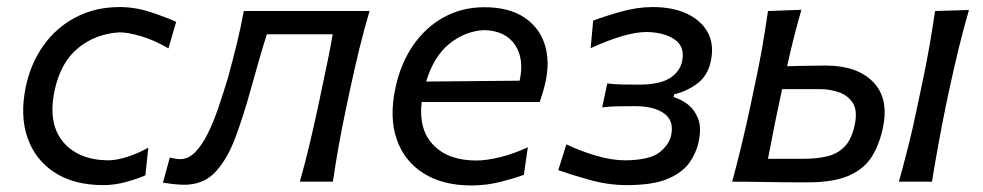

<svg xmlns="http://www.w3.org/2000/svg" viewBox="-20 -528 2856 558"><path d="M280.5 10Q195.5 10 139 -26.5Q82.5 -63 60 -127.5Q37.5 -192 55 -276Q69.5 -344.5 107 -396.8Q144.5 -449 201 -478.2Q257.5 -507.5 328 -507.5Q372.5 -507.5 417 -493Q461.5 -478.5 492 -464.5L469.5 -387.5Q428 -411.5 390 -422.8Q352 -434 327.5 -434Q258 -430 207.2 -388.5Q156.5 -347 139 -266.5Q118.5 -171 162.2 -117.2Q206 -63.5 293 -62Q319.5 -62 352 -72.8Q384.5 -83.5 411 -99L402.5 -18.5Q382 -9 347.8 0.5Q313.5 10 280.5 10Z M515 9Q501.5 9 483.8 7Q466 5 453.5 3L473.5 -70Q481.5 -68 489.8 -66.8Q498 -65.5 503 -65.5Q527.5 -65.5 547.5 -86Q567.5 -106.5 584.2 -140.5Q601 -174.5 615 -216Q629 -257.5 642 -300Q655.5 -349.5 667.8 -399Q680 -448.5 688.5 -496H1054Q1038 -441.5 1025 -388.8Q1012 -336 997.5 -268.5L987 -219Q974 -158 964.8 -106.5Q955.5 -55 947.5 0H851.5Q867 -55.5 879.2 -106.8Q891.5 -158 904.5 -219L915 -268.5Q925 -315.5 932.8 -353.5Q940.5 -391.5 947 -428.5H755.5Q743 -389 731.5 -348.5Q720 -308 709 -269Q687.5 -191 664 -128Q640.5 -65 605.8 -28Q571 9 515 9Z M1350.5 11Q1267 11 1211 -24.2Q1155 -59.5 1133 -123Q1111 -186.5 1129 -271.5Q1144 -343 1180.5 -396Q1217 -449 1270 -478Q1323 -507 1387.5 -507Q1458.5 -507 1503 -477.8Q1547.5 -448.5 1563.2 -398.5Q1579 -348.5 1564.5 -286Q1561.5 -272.5 1557 -258Q1552.5 -243.5 1548.5 -231.5H1205.5Q1196 -152 1239.2 -106.8Q1282.5 -61.5 1365 -61.5Q1393 -61.5 1432.5 -71Q1472 -80.5 1514 -100L1502.5 -20Q1476 -10 1434.8 0.5Q1393.5 11 1350.5 11ZM1388 -440.5Q1334 -438.5 1287.5 -402Q1241 -365.5 1218.5 -291L1490 -293.5L1490.5 -295Q1504 -357.5 1476.5 -398Q1449 -438.5 1388 -440.5Z M1802 10Q1747.5 10 1692.5 -5.5Q1637.5 -21 1602.5 -33.5L1626 -108.5Q1665.5 -89.5 1711.5 -75.8Q1757.5 -62 1798 -62Q1869 -63 1897 -85.5Q1925 -108 1930.5 -135Q1939.5 -177 1910.2 -198.2Q1881 -219.5 1825 -219.5Q1796.5 -219.5 1774.2 -219Q1752 -218.5 1730 -216L1745 -285.5Q1764.5 -283 1786 -282.5Q1807.5 -282 1836 -282Q1895.5 -282 1925.5 -300.2Q1955.5 -318.5 1962.5 -350Q1971 -392.5 1940.8 -413.2Q1910.5 -434 1859.5 -435Q1799.5 -435 1696.5 -388L1704 -468Q1737.5 -481 1785 -494.2Q1832.5 -507.5 1877 -507.5Q1935.5 -507.5 1976.8 -488Q2018 -468.5 2036.8 -434Q2055.5 -399.5 2046.5 -353.5Q2038 -309 2007.2 -285.8Q1976.5 -262.5 1939.5 -254L1937.5 -246Q1955.5 -241 1976 -226.8Q1996.5 -212.5 2008 -185.5Q2019.5 -158.5 2010.5 -116Q2004 -84.5 1983.8 -55.5Q1963.5 -26.5 1920.5 -8.2Q1877.5 10 1802 10Z M2108 0Q2122.5 -54.5 2135 -106Q2147.5 -157.5 2160.5 -218.5L2171 -268Q2185.5 -335 2194.8 -387.8Q2204 -440.5 2212 -496L2309 -499.5Q2297 -457.5 2287 -418Q2277 -378.5 2267.5 -335.5Q2293 -336 2323 -336.8Q2353 -337.5 2379 -337.5Q2471 -337.5 2517.5 -289.8Q2564 -242 2546 -157Q2536 -108.5 2513.8 -72.8Q2491.5 -37 2447 -17.5Q2402.5 2 2326.5 2Q2262.5 2 2207 1Q2151.5 0 2108 0ZM2212 -66.5H2315.5Q2353 -66.5 2383.2 -73.5Q2413.5 -80.5 2434.2 -101.5Q2455 -122.5 2464 -165Q2473 -207 2458 -229.5Q2443 -252 2416.2 -260.5Q2389.5 -269 2364 -269H2253Q2241 -214 2231.5 -166.8Q2222 -119.5 2212 -66.5ZM2592.5 0Q2607.5 -55 2620.5 -106.2Q2633.5 -157.5 2646 -219L2656.5 -268.5Q2671 -336 2680.2 -388.5Q2689.5 -441 2697.5 -496L2796 -499Q2780 -443.5 2767 -390.5Q2754 -337.5 2739 -268.5L2728.5 -219Q2716 -157.5 2706.8 -106.2Q2697.5 -55 2688.5 0Z"/></svg>

Font: Commissioner Flair
Style: Italic
Weight: 400
Italic angle: -12°
Designer: Kostas Bartsokas
Foundry: Kostas Bartsokas
Version: Version 1.000; ttfautohint (v1.8.3)